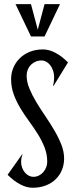

<svg xmlns="http://www.w3.org/2000/svg" viewBox="-20 -882 358 911"><path d="M138.2 -43Q152.3 -43 164.6 -49.1Q176.8 -55.2 185.5 -65.4Q194.3 -75.7 199.2 -88.4Q204.1 -101.1 204.1 -114.3Q204.1 -150.4 191.4 -182.6Q178.7 -214.8 159.7 -245.4Q140.6 -275.9 118.4 -306.2Q96.2 -336.4 77.1 -367.9Q58.1 -399.4 45.4 -433.6Q32.7 -467.8 32.7 -506.8Q32.7 -534.7 43.2 -560.1Q53.7 -585.4 73.2 -605Q92.8 -624.5 120.8 -636Q148.9 -647.5 184.6 -647.5Q212.4 -647.5 242.7 -631.6Q272.9 -615.7 302.7 -585.9L233.9 -474.1L231.9 -475.6Q236.8 -495.1 236.8 -513.2Q236.8 -533.2 231.2 -548.6Q225.6 -564 217 -574.2Q208.5 -584.5 198.2 -589.8Q188 -595.2 178.2 -595.2Q162.6 -595.2 149.4 -589.6Q136.2 -584 126.7 -574.5Q117.2 -564.9 111.8 -551.8Q106.4 -538.6 106.4 -523.9Q106.4 -493.7 119.6 -461.7Q132.8 -429.7 152.6 -397Q172.4 -364.3 195.3 -330.6Q218.3 -296.9 238 -263.2Q257.8 -229.5 271 -196Q284.2 -162.6 284.2 -129.9Q284.2 -101.6 274.2 -76.4Q264.2 -51.3 244.9 -32.2Q225.6 -13.2 197.8 -2.2Q169.9 8.8 134.3 8.8Q106.4 8.8 76.2 -7.1Q45.9 -22.9 16.1 -52.7L85 -149.9L86.9 -148.4Q83 -139.6 81.5 -131.1Q80.1 -122.6 80.1 -114.3Q80.1 -99.1 85.2 -85.9Q90.3 -72.8 98.4 -63.2Q106.4 -53.7 116.9 -48.3Q127.4 -43 138.2 -43ZM127 -709 53.7 -862.3H127L159.2 -741.2L191.4 -862.3H264.6L191.4 -709Z"/></svg>

Font: Smythe
Style: Regular
Weight: 400
Version: Version 1.000